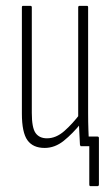

<svg xmlns="http://www.w3.org/2000/svg" viewBox="-20 -501 379 658"><path d="M290 137Q286 137 286 131V0H256L278 -33H314Q319 -33 319 -28V131Q319 137 314 137ZM133 6Q93 6 74 -20.5Q55 -47 55 -112V-476Q55 -481 59 -481H84Q89 -481 89 -476V-114Q89 -63 102 -45Q115 -27 141 -27Q172 -27 200.5 -52Q229 -77 256 -113L258 -79Q229 -43 198.5 -18.5Q168 6 133 6ZM259 0Q255 0 254 -5Q253 -28 251.5 -54.5Q250 -81 250 -95L248 -99V-476Q248 -481 253 -481H278Q282 -481 282 -476V-114Q282 -82 283 -55Q284 -28 285 -6Q286 0 281 0Z"/></svg>

Font: Sofia Sans Extra Condensed ExtraLight
Style: Regular
Weight: 250
Designer: Botio Nikoltchev, Ani Petrova
Foundry: lettersoup
Version: Version 4.101